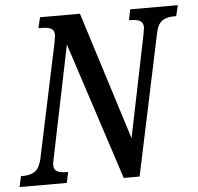

<svg xmlns="http://www.w3.org/2000/svg" viewBox="-69 -767 843 819"><g transform="rotate(-5 352.0 -357.0)"><path d="M-8 -46H3Q33 -46 52.5 -59.5Q72 -73 81 -113L184 -600Q185 -609 187 -618.5Q189 -628 189 -632Q189 -654 175 -661Q161 -668 132 -668H121L132 -714H303L476 -166L565 -601Q570 -629 570 -632Q570 -653 556 -660.5Q542 -668 517 -668H509L518 -714H722L711 -668H700Q670 -668 650.5 -654.5Q631 -641 623 -601L496 0H428L236 -588L139 -116Q133 -89 133 -82Q133 -61 147 -53.5Q161 -46 187 -46H194L184 0H-18Z"/></g></svg>

Font: Noto Serif CondSemiBold
Style: Italic
Weight: 600
Width: 3
Italic angle: -12°
Designer: Monotype Design Team
Foundry: Monotype Imaging Inc.
Version: Version 1.001